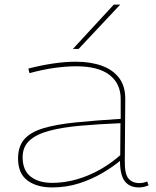

<svg xmlns="http://www.w3.org/2000/svg" viewBox="-20 -810 681 840"><path d="M59 -117Q59 -170 87 -201.5Q115 -233 171.5 -249.5Q228 -266 312 -274.5Q396 -283 508 -290V-374Q509 -443 460 -481.5Q411 -520 313 -520Q270 -520 219 -513Q168 -506 109 -490L104 -510Q158 -524 211 -532Q264 -540 312 -540Q376 -540 425 -522.5Q474 -505 501.5 -468.5Q529 -432 528 -374L526 -106Q525 -49 542 -29Q559 -9 590 -9Q607 -9 624 -16L630 1Q608 10 588 10Q547 10 526 -17Q505 -44 505 -106Q472 -79 427 -52.5Q382 -26 326.5 -8Q271 10 208 10Q141 10 100 -20.5Q59 -51 59 -117ZM79 -122Q79 -65 114 -37.5Q149 -10 208 -10Q285 -10 362.5 -41.5Q440 -73 506 -131L507 -271Q411 -267 332 -260Q253 -253 196.5 -238Q140 -223 109.5 -195.5Q79 -168 79 -122ZM299 -596 478 -790H506L324 -596Z"/></svg>

Font: Georama Extended Thin
Style: Regular
Weight: 100
Width: 7
Designer: Jean-Baptiste Levee
Foundry: Production Type
Version: Version 1.000